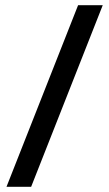

<svg xmlns="http://www.w3.org/2000/svg" viewBox="-20 -720 421 740"><path d="M281 -700H376L100 0H5Z"/></svg>

Font: Adderley Bold
Style: Regular
Weight: 700
Designer: gorohovskiy
Version: Version 1.003 November 13, 2017